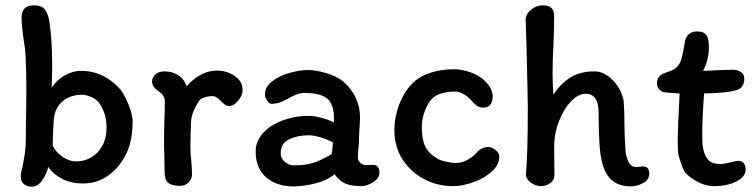

<svg xmlns="http://www.w3.org/2000/svg" viewBox="-20 -695 2839 721"><path d="M78 -265 79 -360Q79 -418 76 -487Q75 -508 69 -545Q61 -601 61 -629Q61 -675 107 -675Q136 -675 148.5 -659.5Q161 -644 166 -611Q176 -542 176 -449Q176 -421 174 -365Q193 -395 223.5 -412Q254 -429 284 -429Q371 -429 434 -357Q451 -332 464.5 -297.5Q478 -263 478 -238Q478 -194 468.5 -157Q459 -120 435 -85Q411 -50 374.5 -28Q338 -6 290 -6Q248 -6 214.5 -23Q181 -40 161 -68Q156 -43 139 -18.5Q122 6 100 6Q82 6 70 -3.5Q58 -13 58 -32Q58 -46 64 -67Q70 -96 73.5 -120.5Q77 -145 77 -180Q77 -236 78 -265ZM380 -217Q380 -271 351 -310Q341 -323 322.5 -331Q304 -339 286 -339Q244 -339 215 -314.5Q186 -290 182 -247Q178 -189 178 -147Q190 -124 214.5 -106.5Q239 -89 265 -89Q314 -89 347 -123.5Q380 -158 380 -217Z M551 -389Q551 -403 563 -415Q575 -427 599 -427Q627 -427 649.5 -412.5Q672 -398 681 -371Q704 -398 733.5 -414Q763 -430 794 -430Q831 -430 861 -410Q891 -390 891 -356Q891 -337 874.5 -317Q858 -297 841 -297Q832 -297 825.5 -301.5Q819 -306 810 -315Q800 -325 793 -329.5Q786 -334 777 -334Q761 -334 747 -329Q733 -324 728 -317Q712 -292 704.5 -272Q697 -252 697 -229Q697 -212 696 -202L695 -145Q695 -132 696 -116Q697 -100 698 -92Q701 -65 701 -40Q701 -23 688 -10Q675 3 656 3Q626 3 612 -8.5Q598 -20 598 -51L597 -115Q596 -134 596 -169L597 -235Q599 -283 599 -313Q599 -324 594.5 -333Q590 -342 577 -351Q551 -369 551 -389Z M1338 4Q1300 4 1277.5 -5.5Q1255 -15 1236 -41Q1210 -18 1165 -6.5Q1120 5 1082 5Q1020 5 980 -28.5Q940 -62 940 -127Q940 -155 955 -178.5Q970 -202 996 -220Q1025 -239 1062 -249.5Q1099 -260 1139 -260Q1160 -260 1189 -252Q1218 -244 1234 -235V-251Q1234 -305 1208 -325.5Q1182 -346 1124 -346Q1107 -346 1090.5 -339Q1074 -332 1053 -320Q1025 -305 1000 -305Q991 -305 983 -317.5Q975 -330 975 -340Q975 -369 1002.5 -390Q1030 -411 1068 -421.5Q1106 -432 1136 -432Q1166 -432 1205 -420.5Q1244 -409 1269 -389Q1299 -363 1315.5 -328.5Q1332 -294 1332 -253Q1332 -240 1330 -214Q1328 -186 1328 -166Q1328 -157 1326 -139Q1324 -117 1324 -104Q1324 -92 1333 -83.5Q1342 -75 1354 -75L1382 -76Q1393 -76 1399 -68Q1405 -60 1405 -48Q1405 -26 1381.5 -11Q1358 4 1338 4ZM1225 -116Q1229 -133 1230 -161Q1175 -187 1139 -187Q1098 -187 1066 -172Q1034 -157 1034 -119Q1034 -100 1050 -87Q1066 -74 1083 -74Q1126 -74 1155 -83Q1184 -92 1225 -116Z M1794 -291Q1780 -291 1770.5 -298Q1761 -305 1746 -322Q1734 -335 1718.5 -343Q1703 -351 1691 -351Q1630 -351 1603 -325Q1586 -307 1575 -277.5Q1564 -248 1564 -217Q1564 -172 1577 -145Q1590 -118 1623 -99Q1635 -92 1657 -87.5Q1679 -83 1693 -83Q1712 -83 1733 -93.5Q1754 -104 1769 -121Q1788 -143 1815 -143Q1826 -143 1840.5 -132Q1855 -121 1855 -106Q1855 -76 1826.5 -50.5Q1798 -25 1757 -10.5Q1716 4 1681 4Q1622 4 1571.5 -23Q1521 -50 1491 -97.5Q1461 -145 1461 -205Q1461 -257 1480.5 -306Q1500 -355 1533 -386Q1560 -411 1600 -423Q1640 -435 1684 -435Q1715 -435 1748 -423Q1781 -411 1801 -391Q1830 -362 1830 -334Q1830 -313 1821.5 -302Q1813 -291 1794 -291Z M2058 -521Q2055 -470 2055 -419Q2055 -381 2058 -340Q2089 -385 2125 -406Q2161 -427 2212 -427Q2249 -427 2281 -394Q2313 -361 2322 -317Q2325 -278 2325 -222Q2325 -186 2329 -128Q2331 -106 2340.5 -87Q2350 -68 2368 -68Q2377 -68 2382.5 -69Q2388 -70 2393 -70Q2407 -70 2412.5 -63Q2418 -56 2418 -43Q2418 -19 2394 -7Q2370 5 2350 5Q2278 5 2251 -55Q2236 -89 2232 -143.5Q2228 -198 2228 -271Q2228 -343 2179 -343Q2152 -343 2124.5 -314.5Q2097 -286 2079 -239.5Q2061 -193 2061 -143L2062 -39Q2062 -17 2045 -6.5Q2028 4 2013 4Q1991 4 1973 -9.5Q1955 -23 1955 -40Q1962 -115 1962 -291Q1962 -323 1957 -528L1954 -620Q1954 -642 1974 -658.5Q1994 -675 2019 -675Q2041 -675 2051 -665Q2061 -655 2061 -634Q2061 -608 2060 -573.5Q2059 -539 2058 -521Z M2447 -383Q2447 -401 2461 -413Q2464 -416 2471 -418.5Q2478 -421 2482 -423Q2504 -430 2510 -434Q2533 -448 2541 -480Q2549 -518 2551 -532Q2553 -554 2565.5 -565.5Q2578 -577 2597 -577Q2622 -577 2632 -564Q2642 -551 2642 -516Q2642 -470 2620 -429Q2634 -429 2666 -431Q2714 -433 2733 -433Q2750 -433 2762.5 -424.5Q2775 -416 2775 -400Q2775 -362 2740 -355Q2708 -346 2624 -344Q2617 -246 2617 -189Q2617 -154 2620 -139Q2626 -108 2640.5 -93.5Q2655 -79 2684 -79Q2698 -79 2726 -86Q2743 -91 2753 -91Q2766 -91 2773 -82Q2780 -73 2780 -58Q2780 -31 2745 -13.5Q2710 4 2662 4Q2632 4 2603 -10.5Q2574 -25 2554 -46Q2550 -48 2542.5 -68Q2535 -88 2528 -112Q2525 -124 2525 -170Q2525 -214 2531 -322L2532 -344Q2525 -344 2506 -345.5Q2487 -347 2478 -348Q2464 -350 2455.5 -359.5Q2447 -369 2447 -383Z"/></svg>

Font: Itim
Style: Regular
Weight: 400
Designer: Suppakit Chalermlarp
Version: Version 1.002g